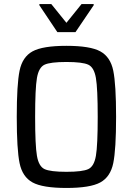

<svg xmlns="http://www.w3.org/2000/svg" viewBox="-20 -923 658 951"><path d="M63 -344Q63 -505 77 -573Q91 -641 141 -668.5Q191 -696 309 -696Q427 -696 477 -668.5Q527 -641 541 -573Q555 -505 555 -344Q555 -183 541 -115Q527 -47 477 -19.5Q427 8 309 8Q191 8 141 -19.5Q91 -47 77 -115Q63 -183 63 -344ZM464 -344Q464 -485 455 -537Q446 -589 417.5 -602.5Q389 -616 309 -616Q229 -616 200.5 -602.5Q172 -589 163 -537Q154 -485 154 -344Q154 -203 163 -151Q172 -99 200.5 -85.5Q229 -72 309 -72Q389 -72 417.5 -85.5Q446 -99 455 -151Q464 -203 464 -344ZM264 -764 175 -897V-903H234L309 -810L384 -903H444V-897L354 -764Z"/></svg>

Font: Saira Semi Condensed
Style: Regular
Weight: 400
Width: 4
Designer: Hector Gatti with collaboration of the Omnibus-Type team
Foundry: Omnibus-Type
Version: Version 1.001; ttfautohint (v1.8)